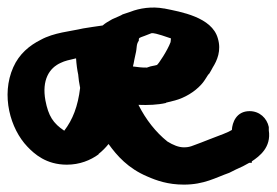

<svg xmlns="http://www.w3.org/2000/svg" viewBox="-22 -497 749 520"><path d="M14 -315C-20 -239 6 -148 52 -100C71 -80 103 -51 159 -51C194 -51 223 -63 245 -79V-80C255 -88 264 -97 272 -107C295 -75 325 -41 377 -19C402 -8 433 3 476 3C531 3 562 -16 599 -29L617 -38C631 -44 641 -49 653 -56H660V-60C681 -74 713 -98 706 -144V-153C701 -177 681 -196 654 -196C618 -196 607 -165 606 -145C597 -139 575 -131 546 -120L523 -111C498 -102 493 -98 476 -98C462 -98 447 -104 431 -114C400 -139 373 -173 353 -213C379 -212 405 -213 427 -218L428 -219L452 -225C478 -232 505 -248 523 -268C535 -281 539 -293 545 -298C546 -300 554 -313 554 -314C566 -333 578 -360 568 -393C552 -451 467 -465 423 -474H422C390 -480 356 -475 331 -465L310 -458C306 -455 295 -451 282 -445C270 -438 264 -435 256 -428C253 -428 203 -420 203 -420C169 -412 124 -409 88 -389C58 -374 30 -351 14 -315ZM101 -225C91 -280 111 -313 143 -327C153 -332 166 -335 184 -339C185 -323 187 -308 190 -294V-293C191 -283 192 -273 195 -259C189 -209 175 -173 152 -143C122 -163 109 -183 101 -225ZM338 -317C339 -321 341 -329 342 -336L345 -350C350 -370 346 -375 354 -387V-391C355 -394 353 -394 370 -400L388 -407C392 -408 401 -407 441 -393L440 -383C432 -361 407 -323 403 -321C387 -318 381 -316 376 -314H374C360 -314 354 -315 338 -317Z"/></svg>

Font: Stray Cat
Style: ExBlkExt
Weight: 1000
Version: Version 1.0